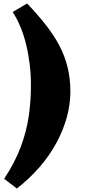

<svg xmlns="http://www.w3.org/2000/svg" viewBox="-20 -860 504 1105"><path d="M385 -332Q385 -258 364 -183Q343 -108 303.5 -35.5Q264 37 206.5 103Q149 169 77 225L4 169Q67 73 100 -16Q133 -105 145.5 -192Q158 -279 158 -368Q158 -434 150.5 -493.5Q143 -553 129.5 -607.5Q116 -662 96.5 -708Q77 -754 53 -791L136 -840Q198 -775 244.5 -715.5Q291 -656 322 -597Q353 -538 369 -473Q385 -408 385 -332Z"/></svg>

Font: Literata Black
Style: Italic
Weight: 900
Italic angle: -2°
Designer: Latin by Veronika Burian and Jose Scaglione. Greek by Irene Vlachou. Cyrillic by Vera Evstafieva
Foundry: TypeTogether
Version: Version 3.002